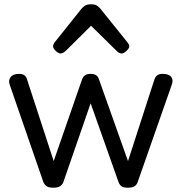

<svg xmlns="http://www.w3.org/2000/svg" viewBox="-20 -859 846 894"><path d="M229 15Q207 15 197 8Q187 1 182 -11L25 -465Q18 -485 29.5 -500Q41 -515 69 -515Q84 -515 93 -509Q102 -503 106 -489L230 -109L362 -489Q367 -503 376.5 -509Q386 -515 402 -515Q417 -515 427 -509Q437 -503 441 -489L576 -109L699 -489Q704 -503 713 -509Q722 -515 737 -515Q766 -515 777 -501Q788 -487 780 -465L621 -11Q617 1 607 8Q597 15 575 15Q553 15 544.5 7.5Q536 0 532 -11L402 -378L275 -11Q271 0 260.5 7.5Q250 15 229 15ZM262 -610Q252 -610 239.5 -622Q227 -634 227 -644Q227 -647 228 -650Q229 -653 233 -660L360 -819Q366 -826 375.5 -832.5Q385 -839 404 -839Q423 -839 432 -832.5Q441 -826 447 -819L575 -660Q580 -653 581 -650Q582 -647 582 -644Q582 -634 569 -622Q556 -610 547 -610Q540 -610 534 -613.5Q528 -617 522 -623L404 -739L287 -623Q280 -617 274 -613.5Q268 -610 262 -610Z"/></svg>

Font: Playwrite HR Lijeva
Style: Regular
Weight: 400
Designer: Veronika Burian, José Scaglione
Foundry: TypeTogether
Version: Version 1.002